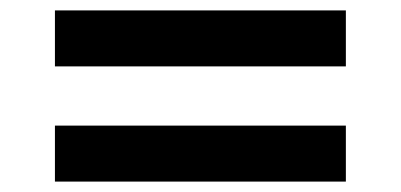

<svg xmlns="http://www.w3.org/2000/svg" viewBox="-20 -454 767 367"><path d="M85 -327.1V-434.1H641.1V-327.1ZM85 -106.9V-213.9H641.1V-106.9Z"/></svg>

Font: Archivo Expanded
Style: Bold
Weight: 700
Width: 7
Designer: Hector Gatti
Foundry: Omnibus-Type
Version: Version 2.001